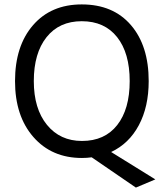

<svg xmlns="http://www.w3.org/2000/svg" viewBox="-20 -707 749 869"><path d="M653 -340Q653 -224 608.5 -140.5Q564 -57 483 -19L683 105L595 142L395 5Q374 8 351 8Q214 8 131 -87Q48 -182 48 -340Q48 -499 129.5 -593Q211 -687 350 -687Q492 -687 572.5 -593.5Q653 -500 653 -340ZM133 -340Q133 -215 192.5 -142Q252 -69 351 -69Q454 -69 510.5 -141Q567 -213 567 -340Q567 -467 510 -539Q453 -611 350 -611Q248 -611 190.5 -538.5Q133 -466 133 -340Z"/></svg>

Font: Hind Madurai
Style: Regular
Weight: 400
Designer: Jyotish Sonowal
Foundry: Indian Type Foundry
Version: Version 1.001;PS 1.0;hotconv 1.0.86;makeotf.lib2.5.63406; tt